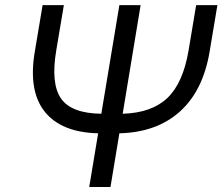

<svg xmlns="http://www.w3.org/2000/svg" viewBox="-20 -748 890 768"><path d="M764.6 -727.5H849.6L818.4 -541Q792 -384.3 699 -301.3Q606 -218.3 457.5 -214.8L421.9 0H336.9L372.6 -214.8Q225.1 -218.3 158.9 -301.3Q92.8 -384.3 119.1 -541L150.4 -727.5H235.4L205.1 -546.9Q182.6 -413.6 224.1 -354Q265.6 -294.4 385.3 -293L457.5 -727.5H542.5L470.7 -293Q586.9 -296.4 649.7 -356.2Q712.4 -416 734.4 -546.9Z"/></svg>

Font: Inter Display
Style: Italic
Weight: 400
Italic angle: -9.39999°
Designer: Rasmus Andersson
Foundry: rsms
Version: Version 4.000;git-a52131595